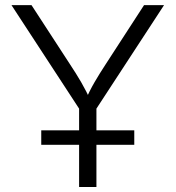

<svg xmlns="http://www.w3.org/2000/svg" viewBox="-20 -748 702 768"><path d="M296.4 0V-313.5L25.9 -727.5H106L260.7 -489.7Q284.7 -453.6 304.7 -419.2Q324.7 -384.8 345.7 -339.4H317.9Q338.4 -385.3 358.6 -419.9Q378.9 -454.6 401.9 -489.7L556.2 -727.5H636.2L365.7 -313.5V0ZM145 -168.9V-226.6H517.1V-168.9Z"/></svg>

Font: Inter 16pt Light
Style: Regular
Weight: 300
Version: Version 4.001;git-66647c0bb